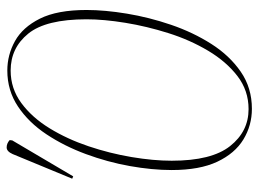

<svg xmlns="http://www.w3.org/2000/svg" viewBox="-120 -646 777 577"><g transform="rotate(-90 268.5 -357.5)"><path d="M230 11Q180 11 138 -14.5Q96 -40 71 -93Q46 -146 46 -230Q46 -289 58 -356Q70 -423 94 -488Q118 -553 153.5 -606.5Q189 -660 237 -692Q285 -724 345 -724Q392 -724 433.5 -701Q475 -678 501 -626Q527 -574 527 -486Q527 -431 516 -364.5Q505 -298 482.5 -232Q460 -166 425 -111Q390 -56 341.5 -22.5Q293 11 230 11ZM229 1Q285 1 328.5 -32.5Q372 -66 404.5 -120.5Q437 -175 457.5 -240Q478 -305 488.5 -369.5Q499 -434 499 -486Q499 -608 456 -661Q413 -714 345 -714Q291 -714 247.5 -682Q204 -650 171.5 -597Q139 -544 117.5 -480Q96 -416 85 -350.5Q74 -285 74 -230Q74 -110 118 -54.5Q162 1 229 1ZM27 -526 20 -529 94 -708Q102 -726 114 -726Q126 -726 136 -717L135 -709Z"/></g></svg>

Font: Noto Serif Display ExtraCondensed Thin
Style: Italic
Weight: 100
Width: 2
Italic angle: -12°
Designer: Monotype Design Team
Foundry: Monotype Imaging Inc.
Version: Version 2.009